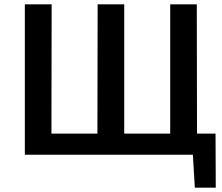

<svg xmlns="http://www.w3.org/2000/svg" viewBox="-20 -710 1019 881"><path d="M970 151H874L865 0H94V-690H217L216 -97H427L428 -690H550V-97H761V-690H883L884 -97H969Z"/></svg>

Font: Taylor Sans Upright Semi Bold
Style: Regular
Weight: 600
Italic angle: -8°
Designer: Natanael Gama
Version: Version 1.001 September 8, 2015